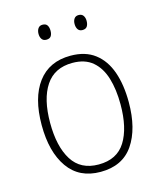

<svg xmlns="http://www.w3.org/2000/svg" viewBox="-109 -788 736 878"><g transform="rotate(-15 259.5 -349.5)"><path d="M465 -265Q465 -139 414 -64.5Q363 10 259 10Q158 10 105.5 -64.5Q53 -139 53 -266Q53 -395 107 -467Q161 -539 262 -539Q332 -539 377 -504.5Q422 -470 443.5 -408.5Q465 -347 465 -265ZM93 -266Q93 -154 133.5 -89.5Q174 -25 259 -25Q346 -25 386 -89Q426 -153 426 -265Q426 -336 409.5 -390Q393 -444 357 -474.5Q321 -505 262 -505Q177 -505 135 -442Q93 -379 93 -266ZM147 -673Q147 -688 154 -698.5Q161 -709 175 -709Q191 -709 197.5 -699Q204 -689 204 -673Q204 -657 197.5 -647.5Q191 -638 175 -638Q161 -638 154 -648Q147 -658 147 -673ZM318 -674Q318 -689 325 -699Q332 -709 346 -709Q361 -709 368 -699Q375 -689 375 -674Q375 -658 368.5 -648Q362 -638 346 -638Q332 -638 325 -648Q318 -658 318 -674Z"/></g></svg>

Font: Noto Sans Ethiopic SemiCondensed ExtraLight
Style: Regular
Weight: 200
Width: 4
Designer: Monotype Design Team
Foundry: Monotype Imaging Inc.
Version: Version 2.102; ttfautohint (v1.8.4.7-5d5b)